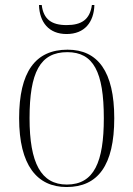

<svg xmlns="http://www.w3.org/2000/svg" viewBox="-20 -743 537 773"><path d="M248 -606C321 -606 358 -654 360 -723H350C342 -664 308 -642 248 -642C188 -642 155 -665 148 -723H137C139 -653 177 -606 248 -606ZM248 10C374 10 440 -77 440 -267C440 -455 374 -543 252 -543C122 -543 57 -453 57 -267C57 -78 129 10 248 10ZM249 0C145 0 99 -87 99 -267C99 -451 141 -533 251 -533C356 -533 398 -454 398 -267C398 -91 359 0 249 0Z"/></svg>

Font: Noto Serif Display SemiCondensed ExtraLight
Style: Regular
Weight: 200
Width: 4
Designer: Monotype Design Team
Foundry: Monotype Imaging Inc.
Version: Version 2.009